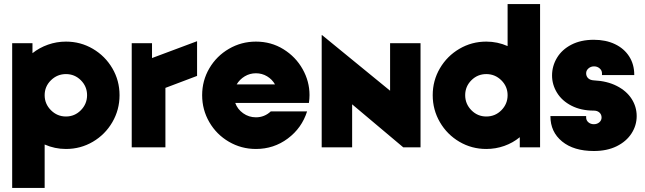

<svg xmlns="http://www.w3.org/2000/svg" viewBox="-20 -726 3177 946"><path d="M200 -14V200H40V-513H140V-464Q174 -491 216.5 -506Q259 -521 305 -521Q377 -521 437.5 -485.5Q498 -450 533.5 -389.5Q569 -329 569 -257Q569 -185 533.5 -124Q498 -63 437.5 -27.5Q377 8 305 8Q250 8 200 -14ZM409 -257Q409 -300 378.5 -330.5Q348 -361 305 -361Q262 -361 231 -330.5Q200 -300 200 -257Q200 -214 231 -183Q262 -152 305 -152Q348 -152 378.5 -183Q409 -214 409 -257Z M629 -513H729V-440L951 -523V-352L795 -293V0H629Z M976 -257Q976 -329 1011.5 -389.5Q1047 -450 1108 -485.5Q1169 -521 1241 -521Q1316 -521 1376.5 -483.5Q1437 -446 1471 -385.5Q1505 -325 1505 -258Q1505 -239 1502 -219H1139Q1150 -188 1178 -168Q1206 -148 1241 -148Q1283 -148 1314 -177H1493Q1467 -95 1398 -43.5Q1329 8 1241 8Q1169 8 1108 -27.5Q1047 -63 1011.5 -124Q976 -185 976 -257ZM1335 -310Q1321 -335 1296 -350Q1271 -365 1241 -365Q1211 -365 1186 -350Q1161 -335 1146 -310Z M1565 -553H1567L1902 -279V-513H2052V0H1967L1715 -212V0H1565Z M2112 -257Q2112 -329 2147.5 -389.5Q2183 -450 2243.5 -485.5Q2304 -521 2376 -521Q2431 -521 2481 -499V-706H2641V0H2541V-50Q2507 -22 2464.5 -7Q2422 8 2376 8Q2304 8 2243.5 -27.5Q2183 -63 2147.5 -124Q2112 -185 2112 -257ZM2481 -257Q2481 -300 2450 -330.5Q2419 -361 2376 -361Q2333 -361 2302.5 -330.5Q2272 -300 2272 -257Q2272 -214 2302.5 -183Q2333 -152 2376 -152Q2420 -152 2450.5 -183Q2481 -214 2481 -257Z M2692 -153V-154H2868V-147Q2868 -133 2879 -123.5Q2890 -114 2906 -114Q2922 -114 2933 -123.5Q2944 -133 2944 -147Q2944 -162 2933.5 -171.5Q2923 -181 2906 -181Q2843 -181 2796 -205Q2749 -229 2724.5 -269Q2700 -309 2700 -354Q2700 -401 2724.5 -441.5Q2749 -482 2795.5 -506Q2842 -530 2906 -530Q2965 -530 3010 -508.5Q3055 -487 3080 -448Q3105 -409 3105 -358V-356H2946V-365Q2946 -379 2934.5 -389Q2923 -399 2907 -399Q2891 -399 2879.5 -389Q2868 -379 2868 -365Q2868 -350 2878 -340.5Q2888 -331 2906 -330Q2971 -327 3019 -302.5Q3067 -278 3092 -239Q3117 -200 3117 -154Q3117 -108 3091.5 -68.5Q3066 -29 3018.5 -5.5Q2971 18 2906 18Q2807 18 2749.5 -29Q2692 -76 2692 -153Z"/></svg>

Font: Lineal Heavy
Style: Regular
Weight: 900
Designer: Created by Frank Adebiaye with contributions from Anton Moglia & Ariel Martín Pérez
Created by Frank ADEBIAYE with FontF
Foundry: Velvetyne Type Foundry
Version: Version 2.000